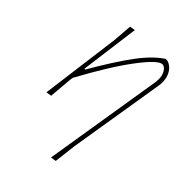

<svg xmlns="http://www.w3.org/2000/svg" viewBox="-194 -551 829 829"><g transform="rotate(45 221.0 -136.5)"><path d="M382 -377 381 -364 308 84 296 185 271 189 360 -361 361 -376Q362 -401 351 -418.5Q340 -436 327 -436Q301 -436 237 -351Q173 -266 94 -120L92 -106L83 0L58 4L106 -362L113 -452L138 -456L102 -184H107Q172 -296 221.5 -363Q271 -430 320 -462H331Q355 -455 369 -431.5Q383 -408 382 -377Z"/></g></svg>

Font: Luna Sans Thin
Style: Italic
Weight: 250
Italic angle: -7°
Designer: Juan Pablo del Peral
Foundry: Huerta Tipografica
Version: Version 2.001; ttfautohint (v1.5)